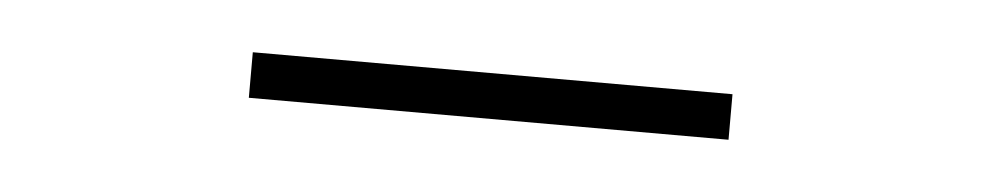

<svg xmlns="http://www.w3.org/2000/svg" viewBox="-22 -775 644 126"><g transform="rotate(5 300.0 -712.0)"><path d="M142 -697V-727H458V-697Z"/></g></svg>

Font: Encode Sans Exp Th
Style: Regular
Weight: 100
Width: 7
Designer: Multiple Designers
Foundry: Impallari Type
Version: Version 3.002; ttfautohint (v1.8.3) -l 8 -r 50 -G 200 -x 14 